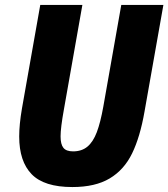

<svg xmlns="http://www.w3.org/2000/svg" viewBox="-20 -745 680 775"><path d="M57.5 -194Q57.5 -242 68.5 -306.5L142.5 -725H312.5L238 -303.5Q224.5 -229 224.5 -194.5Q224.5 -162.5 236 -148.2Q247.5 -134 275 -134Q310 -134 333 -153.2Q356 -172.5 370.8 -211.5Q385.5 -250.5 397 -314.5L469.5 -725H639.5L563.5 -295.5Q545.5 -192 513.2 -125.8Q481 -59.5 422.8 -24.8Q364.5 10 272 10Q158 10 107.8 -41.8Q57.5 -93.5 57.5 -194Z"/></svg>

Font: JuliaMono Black
Style: Italic
Weight: 900
Italic angle: -9°
Monospace: yes
Designer: cormullion
Foundry: corm
Version: Version 0.057; ttfautohint (v1.8.4)